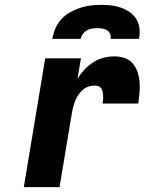

<svg xmlns="http://www.w3.org/2000/svg" viewBox="-20 -770 640 790"><path d="M78 0 166 -530H313L299 -446Q311 -466 327.5 -483.5Q344 -501 364 -514Q384 -527 406.5 -532.5Q429 -538 451 -538Q473 -538 493.5 -531Q514 -524 527 -508Q540 -492 546.5 -472Q553 -452 554.5 -431Q556 -410 554 -387.5Q552 -365 549 -344H402Q403 -352 404 -360Q405 -368 404.5 -376Q404 -384 402.5 -391.5Q401 -399 397 -405.5Q393 -412 386 -415Q379 -418 371 -418Q358 -418 345 -414Q332 -410 321.5 -401Q311 -392 303 -380.5Q295 -369 290 -356.5Q285 -344 281.5 -331.5Q278 -319 276 -306L225 0ZM195 -610Q199 -632 208 -653Q217 -674 232.5 -691Q248 -708 268.5 -719.5Q289 -731 310.5 -738Q332 -745 353.5 -747.5Q375 -750 397 -750Q418 -750 439 -747.5Q460 -745 479 -738Q498 -731 514.5 -719.5Q531 -708 541.5 -690.5Q552 -673 554 -652Q556 -631 552 -610H435Q437 -621 433 -630.5Q429 -640 420.5 -645.5Q412 -651 401.5 -652.5Q391 -654 381 -654Q370 -654 359 -652.5Q348 -651 338 -645.5Q328 -640 321 -630.5Q314 -621 312 -610Z"/></svg>

Font: Iosevka Curly HvExObl
Style: Regular
Weight: 900
Width: 7
Italic angle: -9°
Monospace: yes
Designer: Belleve Invis
Foundry: Belleve Invis
Version: Version 11.1.0; ttfautohint (v1.8.3)